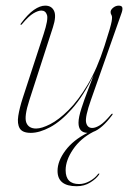

<svg xmlns="http://www.w3.org/2000/svg" viewBox="-20 -452 456 664"><path d="M369 -58.5Q370.5 -57 368 -54Q333 -7 302.5 4Q258 27 232.5 64.8Q207 102.5 207 136.5Q207 184.5 253.5 184.5Q271.5 184.5 289.8 174.5Q308 164.5 318.5 150.5Q321 147.5 323 148Q324.5 149 322 152.5Q312.5 166.5 292 179.2Q271.5 192 245 192Q179 192 179 139Q179 105 206.2 68.5Q233.5 32 282.5 7.5Q251.5 6.5 251.5 -27.5Q251.5 -46 261.8 -77.8Q272 -109.5 284.5 -141.2Q297 -173 303.5 -191.5Q268 -119.5 229.2 -75.8Q190.5 -32 153.5 -12.2Q116.5 7.5 86.5 7.5Q57.5 7.5 48.2 -8.2Q39 -24 43.2 -51.2Q47.5 -78.5 58.5 -112.5L131 -334.5Q147.5 -385 142.5 -400.2Q137.5 -415.5 123 -415.5Q112 -415.5 95.8 -406Q79.5 -396.5 56 -368.5Q53.5 -365 51.5 -366.5Q50 -368 52.5 -371Q76.5 -403.5 97.5 -418Q118.5 -432.5 136.5 -432.5Q158.5 -432.5 167 -414.2Q175.5 -396 163 -357.5L81.5 -105.5Q63 -48.5 71 -28Q79 -7.5 105 -7.5Q124 -7.5 153.5 -22.5Q183 -37.5 216.8 -71Q250.5 -104.5 283.2 -159.2Q316 -214 341.5 -293.5Q353.5 -330.5 359 -349.8Q364.5 -369 366 -377.5Q367.5 -386 367.5 -391.5Q367.5 -397.5 365 -401Q362.5 -404.5 362.5 -410.5Q362.5 -418 371.2 -425.2Q380 -432.5 390.5 -432.5Q402 -432.5 403.2 -425Q404.5 -417.5 399.5 -404.5L294.5 -106.5Q273.5 -47 277.8 -28.2Q282 -9.5 299 -9.5Q310.5 -9.5 326 -19.2Q341.5 -29 364.5 -56.5Q367.5 -60 369 -58.5Z"/></svg>

Font: Fraunces 144pt Thin
Style: Italic
Weight: 100
Italic angle: -16°
Version: Version 1.000;[b76b70a41]